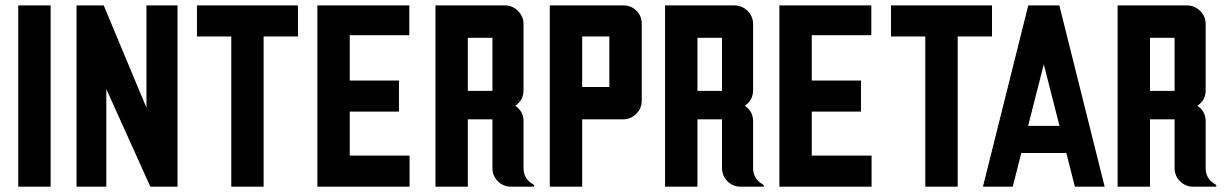

<svg xmlns="http://www.w3.org/2000/svg" viewBox="-20 -704 4617 724"><path d="M48.8 -683.6H170.9V0H48.8Z M532.2 -297.9V-683.6H649.4V0H546.9L380.9 -368.2V0H268.6V-683.6H371.1Z M852.1 0V-566.4H722.7V-683.6H1103.5V-566.4H974.1V0Z M1176.8 0V-683.6H1523.4V-571.3H1298.8V-400.4H1484.4V-283.2H1298.8V-117.2H1524.4V0Z M1744.1 0H1622.1V-683.6H1883.3Q1912.6 -683.6 1933.3 -662.8Q1954.1 -642.1 1954.1 -612.8V-363.8Q1954.1 -326.2 1922.9 -305.2Q1954.1 -284.2 1954.1 -246.6V-70.3Q1954.1 -28.8 1990.7 -8.8Q1994.6 -6.3 1994.6 -3.9Q1994.6 0 1990.7 0H1907.2Q1877.9 0 1857.4 -20.5Q1836.9 -41 1836.9 -70.3V-253.9H1744.1ZM1744.1 -361.3H1836.9V-561.5H1744.1Z M2399.9 -615.2V-324.7Q2399.9 -295.4 2379.2 -274.7Q2358.4 -253.9 2329.1 -253.9H2175.3V0H2053.2V-683.6H2331.5Q2359.9 -683.6 2379.9 -663.6Q2399.9 -643.6 2399.9 -615.2ZM2175.3 -376H2277.8V-566.4H2175.3Z M2609.9 0H2487.8V-683.6H2749Q2778.3 -683.6 2799.1 -662.8Q2819.8 -642.1 2819.8 -612.8V-363.8Q2819.8 -326.2 2788.6 -305.2Q2819.8 -284.2 2819.8 -246.6V-70.3Q2819.8 -28.8 2856.4 -8.8Q2860.4 -6.3 2860.4 -3.9Q2860.4 0 2856.4 0H2772.9Q2743.7 0 2723.1 -20.5Q2702.6 -41 2702.6 -70.3V-253.9H2609.9ZM2609.9 -361.3H2702.6V-561.5H2609.9Z M2918.9 0V-683.6H3265.6V-571.3H3041V-400.4H3226.6V-283.2H3041V-117.2H3266.6V0Z M3469.2 0V-566.4H3339.8V-683.6H3720.7V-566.4H3591.3V0Z M3798.8 0H3686.5L3857.4 -683.6H3974.6L4145.5 0H4033.2L4001 -127H3831.1ZM3856.9 -229.5H3975.1L3916 -461.4Z M4316.4 0H4194.3V-683.6H4455.6Q4484.9 -683.6 4505.6 -662.8Q4526.4 -642.1 4526.4 -612.8V-363.8Q4526.4 -326.2 4495.1 -305.2Q4526.4 -284.2 4526.4 -246.6V-70.3Q4526.4 -28.8 4563 -8.8Q4566.9 -6.3 4566.9 -3.9Q4566.9 0 4563 0H4479.5Q4450.2 0 4429.7 -20.5Q4409.2 -41 4409.2 -70.3V-253.9H4316.4ZM4316.4 -361.3H4409.2V-561.5H4316.4Z"/></svg>

Font: California Gothic
Style: Regular
Weight: 400
Version: Version 2.2;